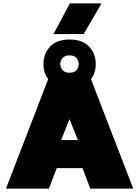

<svg xmlns="http://www.w3.org/2000/svg" viewBox="-20 -1107 817 1127"><path d="M294 -907 390 -1087H576L471 -907ZM15 0 263 -643Q235 -679 235 -731Q235 -792 274 -833.5Q313 -875 388 -875Q464 -875 503 -833.5Q542 -792 542 -731Q542 -679 514 -643L762 0H510L464 -120H313L267 0ZM388 -680Q416 -680 429 -695.5Q442 -711 442 -731Q442 -751 429 -766.5Q416 -782 388 -782Q360 -782 347 -766.5Q334 -751 334 -731Q334 -711 347 -695.5Q360 -680 388 -680ZM339 -285H437L388 -408Z"/></svg>

Font: Kanit Black
Style: Regular
Weight: 900
Designer: Katatrad Team
Foundry: CadsonDemak
Version: Version 2.000; ttfautohint (v1.8.3)